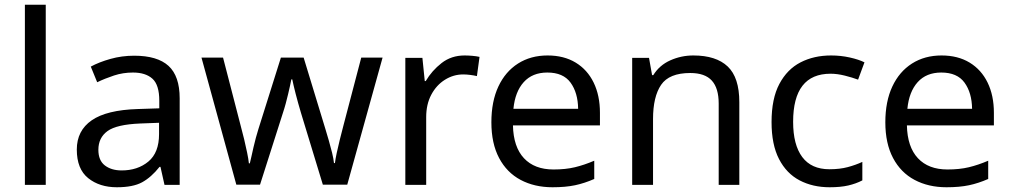

<svg xmlns="http://www.w3.org/2000/svg" viewBox="-20 -780 4264 810"><path d="M173 0H85V-760H173Z M546 -545Q644 -545 691 -502Q738 -459 738 -365V0H674L657 -76H653Q618 -32 579.5 -11Q541 10 473 10Q400 10 352 -28.5Q304 -67 304 -149Q304 -229 367 -272.5Q430 -316 561 -320L652 -323V-355Q652 -422 623 -448Q594 -474 541 -474Q499 -474 461 -461.5Q423 -449 390 -433L363 -499Q398 -518 446 -531.5Q494 -545 546 -545ZM572 -259Q472 -255 433.5 -227Q395 -199 395 -148Q395 -103 422.5 -82Q450 -61 493 -61Q561 -61 606 -98.5Q651 -136 651 -214V-262Z M1250 -303Q1244 -324 1238 -344.5Q1232 -365 1227.5 -383.5Q1223 -402 1219 -418Q1215 -434 1213 -445H1209Q1207 -434 1203.5 -418Q1200 -402 1195.5 -383Q1191 -364 1185.5 -343.5Q1180 -323 1173 -302L1077 -1H977L830 -537H921L995 -251Q1003 -222 1010 -192.5Q1017 -163 1022.5 -136.5Q1028 -110 1030 -91H1034Q1037 -103 1041 -121Q1045 -139 1049.5 -159Q1054 -179 1059.5 -199Q1065 -219 1070 -235L1165 -537H1261L1353 -235Q1360 -212 1367.5 -186Q1375 -160 1381 -135.5Q1387 -111 1389 -92H1393Q1395 -109 1400.5 -134.5Q1406 -160 1413.5 -190.5Q1421 -221 1429 -251L1504 -537H1594L1445 -1H1342Z M1940 -546Q1955 -546 1972.5 -544.5Q1990 -543 2003 -540L1992 -459Q1979 -462 1963.5 -464Q1948 -466 1934 -466Q1893 -466 1857 -443.5Q1821 -421 1799.5 -380.5Q1778 -340 1778 -286V0H1690V-536H1762L1772 -438H1776Q1802 -482 1843 -514Q1884 -546 1940 -546Z M2290 -546Q2359 -546 2408.5 -516Q2458 -486 2484.5 -431.5Q2511 -377 2511 -304V-251H2144Q2146 -160 2190.5 -112.5Q2235 -65 2315 -65Q2366 -65 2405.5 -74.5Q2445 -84 2487 -102V-25Q2446 -7 2406 1.5Q2366 10 2311 10Q2235 10 2176.5 -21Q2118 -52 2085.5 -113.5Q2053 -175 2053 -264Q2053 -352 2082.5 -415Q2112 -478 2165.5 -512Q2219 -546 2290 -546ZM2289 -474Q2226 -474 2189.5 -433.5Q2153 -393 2146 -321H2419Q2418 -389 2387 -431.5Q2356 -474 2289 -474Z M2905 -546Q3001 -546 3050 -499.5Q3099 -453 3099 -349V0H3012V-343Q3012 -408 2983 -440Q2954 -472 2892 -472Q2803 -472 2769 -422Q2735 -372 2735 -278V0H2647V-536H2718L2731 -463H2736Q2762 -505 2808 -525.5Q2854 -546 2905 -546Z M3480 10Q3409 10 3353.5 -19Q3298 -48 3266.5 -109Q3235 -170 3235 -265Q3235 -364 3268 -426Q3301 -488 3357.5 -517Q3414 -546 3486 -546Q3527 -546 3565 -537.5Q3603 -529 3627 -517L3600 -444Q3576 -453 3544 -461Q3512 -469 3484 -469Q3326 -469 3326 -266Q3326 -169 3364.5 -117.5Q3403 -66 3479 -66Q3523 -66 3556.5 -75Q3590 -84 3618 -97V-19Q3591 -5 3558.5 2.5Q3526 10 3480 10Z M3952 -546Q4021 -546 4070.5 -516Q4120 -486 4146.5 -431.5Q4173 -377 4173 -304V-251H3806Q3808 -160 3852.5 -112.5Q3897 -65 3977 -65Q4028 -65 4067.5 -74.5Q4107 -84 4149 -102V-25Q4108 -7 4068 1.5Q4028 10 3973 10Q3897 10 3838.5 -21Q3780 -52 3747.5 -113.5Q3715 -175 3715 -264Q3715 -352 3744.5 -415Q3774 -478 3827.5 -512Q3881 -546 3952 -546ZM3951 -474Q3888 -474 3851.5 -433.5Q3815 -393 3808 -321H4081Q4080 -389 4049 -431.5Q4018 -474 3951 -474Z"/></svg>

Font: Noto Sans Tangsa
Style: Regular
Weight: 400
Designer: David Williams
Foundry: Google LLC
Version: Version 1.504